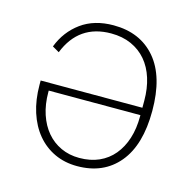

<svg xmlns="http://www.w3.org/2000/svg" viewBox="-84 -605 705 702"><g transform="rotate(15 268.5 -254.0)"><path d="M442 -256V-283Q442 -329 430 -367Q418 -405 395 -432Q372 -459 338.5 -474Q305 -489 262 -489Q140 -489 94 -373L68 -388Q91 -448 140.5 -484Q190 -520 263 -520Q364 -520 422 -452Q480 -384 480 -254Q480 -125 423 -56.5Q366 12 266 12Q219 12 180.5 -6Q142 -24 114.5 -57Q87 -90 72 -136.5Q57 -183 57 -240V-256ZM95 -222Q95 -176 107.5 -138.5Q120 -101 142.5 -74.5Q165 -48 196.5 -33.5Q228 -19 266 -19Q308 -19 340.5 -33.5Q373 -48 395.5 -75Q418 -102 430 -139.5Q442 -177 442 -224V-228H95Z"/></g></svg>

Font: IBM Plex Sans ExtLt
Style: Regular
Weight: 200
Designer: Mike Abbink, Paul van der Laan, Pieter van Rosmalen
Foundry: Bold Monday
Version: Version 3.005